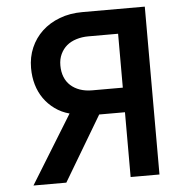

<svg xmlns="http://www.w3.org/2000/svg" viewBox="-51 -759 771 809"><g transform="rotate(-5 334.0 -355.0)"><path d="M58 0 236 -289Q202 -298 174.5 -318Q147 -338 128.5 -364.5Q110 -391 100.5 -423.5Q91 -456 91 -494Q91 -540 108 -579.5Q125 -619 156 -648Q187 -677 230.5 -693.5Q274 -710 327 -710H591V0H469V-274H360L197 0ZM469 -378V-606H343Q316 -606 292 -598.5Q268 -591 251.5 -577Q235 -563 225 -542Q215 -521 215 -494Q215 -467 223.5 -445.5Q232 -424 248.5 -409Q265 -394 288 -386Q311 -378 340 -378Z"/></g></svg>

Font: Rising Sun SemiBold
Style: Regular
Weight: 600
Designer: Matt McInerney, Pablo Impallari, Rodrigo Fuenzalida (Raleway font), Stephen Hutchings (Greek), Cristiano Sobral (main ch
Foundry: The Rising Sun Project Authors
Version: Version 4.327; ttfautohint (v1.8.4.7-5d5b-dirty)